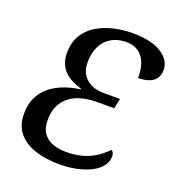

<svg xmlns="http://www.w3.org/2000/svg" viewBox="-133 -832 877 951"><g transform="rotate(20 305.5 -356.5)"><path d="M283 11Q216 11 159.5 -6.5Q103 -24 69 -63Q35 -102 35 -166Q35 -214 52 -250Q69 -286 99.5 -311.5Q130 -337 170.5 -352.5Q211 -368 257 -374L258 -378Q223 -388 194.5 -405Q166 -422 149 -450.5Q132 -479 132 -520Q132 -575 155 -614Q178 -653 217.5 -677Q257 -701 305.5 -712.5Q354 -724 405 -724Q504 -724 557.5 -690Q611 -656 611 -605Q611 -575 596.5 -557Q582 -539 558 -531.5Q534 -524 506 -524Q506 -556 499.5 -583.5Q493 -611 479 -630.5Q465 -650 443 -661Q421 -672 391 -672Q348 -672 314.5 -653.5Q281 -635 262.5 -598.5Q244 -562 244 -511Q244 -475 259.5 -449.5Q275 -424 303.5 -410Q332 -396 371 -396H457L446 -343H359Q314 -343 277 -333.5Q240 -324 213 -303.5Q186 -283 171 -252Q156 -221 156 -177Q156 -115 193.5 -86.5Q231 -58 294 -58Q337 -58 372.5 -66.5Q408 -75 440.5 -94Q473 -113 504 -145Q511 -140 514.5 -132.5Q518 -125 518 -115Q518 -88 500.5 -64.5Q483 -41 451.5 -24.5Q420 -8 377.5 1.5Q335 11 283 11Z"/></g></svg>

Font: ET Text
Style: Italic
Weight: 470
Italic angle: -12°
Designer: Monotype Design Team
Foundry: Monotype Imaging Inc.
Version: Version 2.009